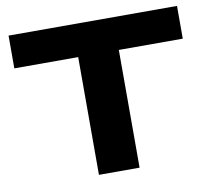

<svg xmlns="http://www.w3.org/2000/svg" viewBox="-75 -757 932 843"><g transform="rotate(-10 390.5 -335.5)"><path d="M481 -524.9V0H299.8V-524.9H15.1V-670.9H766.1V-524.9Z"/></g></svg>

Font: Syncopate
Style: Bold
Weight: 700
Designer: Astigmatic (AOETI)
Foundry: Astigmatic (AOETI)
Version: Version 1.001 2011